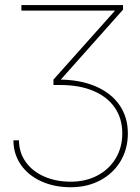

<svg xmlns="http://www.w3.org/2000/svg" viewBox="-20 -748 567 775"><path d="M34.2 -181.6H56.6Q56.6 -133.3 83.3 -95.2Q109.9 -57.1 157.5 -35.9Q205.1 -14.6 265.6 -14.6Q326.2 -14.6 373.3 -39.6Q420.4 -64.5 447 -108.6Q473.6 -152.8 473.6 -209.5Q473.6 -269.5 443.4 -313.5Q413.1 -357.4 356.9 -381.1Q300.8 -404.8 224.6 -404.8H195.8V-426.8L443.8 -704.6V-705.1H66.4V-727.5H476.6V-709L215.8 -416V-426.8Q301.3 -426.8 364.5 -400.1Q427.7 -373.5 461.9 -324.5Q496.1 -275.4 496.1 -209.5Q496.1 -147 466.6 -97.4Q437 -47.9 384.5 -20Q332 7.8 265.6 7.8Q198.7 7.8 146 -16.4Q93.3 -40.5 63.7 -83.7Q34.2 -127 34.2 -181.6Z"/></svg>

Font: Intratopia Thin
Style: Regular
Weight: 100
Designer: Rasmus Andersson
Foundry: rsms
Version: Version 3.000;Glyphs 3.2.3 (3260)